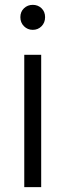

<svg xmlns="http://www.w3.org/2000/svg" viewBox="-20 -772 269 792"><path d="M80.1 -545.9H149.9V0H80.1ZM78.9 -663.8Q64 -678.7 64 -701.2Q64 -723.6 78.9 -737.8Q93.8 -752 115.2 -752Q136.7 -752 151.4 -737.8Q166 -723.6 166 -701.2Q166 -678.7 151.4 -663.8Q136.7 -648.9 115.2 -648.9Q93.8 -648.9 78.9 -663.8Z"/></svg>

Font: PoppinsZ Light
Style: Regular
Weight: 300
Designer: Ninad Kale (Devanagari), Jonny Pinhorn (Latin)
Foundry: Indian Type Foundry
Version: Version 3.002;FEAKit 1.0